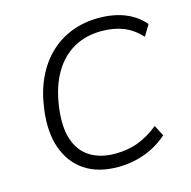

<svg xmlns="http://www.w3.org/2000/svg" viewBox="-106 -817 923 930"><g transform="rotate(-15 355.5 -352.0)"><path d="M374 9Q274 9 208 -35.5Q142 -80 113.5 -161Q85 -242 100 -354Q111 -439 142 -505.5Q173 -572 221.5 -618.5Q270 -665 332.5 -689Q395 -713 469 -713Q543 -713 600 -690Q657 -667 695 -622L662 -567Q622 -610 574.5 -629Q527 -648 465 -648Q386 -648 324.5 -613Q263 -578 224 -510Q185 -442 172 -345Q159 -249 180 -185Q201 -121 252 -89Q303 -57 378 -57Q440 -57 491.5 -76Q543 -95 596 -137L624 -83Q590 -53 550.5 -32.5Q511 -12 466.5 -1.5Q422 9 374 9Z"/></g></svg>

Font: Nunito Sans 7pt Light
Style: Italic
Weight: 300
Italic angle: -9°
Designer: Vernon Adams
Foundry: Vernon Adams
Version: Version 3.101;gftools[0.9.27]